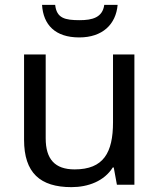

<svg xmlns="http://www.w3.org/2000/svg" viewBox="-20 -760 658 790"><path d="M464 -740H409C402 -688 360 -677 308 -677C247 -677 213 -685 207 -740H153C158 -658 207 -606 306 -606C402 -606 457 -660 464 -740ZM533 -536H445V-257C445 -132 406 -63 287 -63C206 -63 168 -105 168 -191V-536H79V-185C79 -49 145 10 274 10C343 10 409 -15 444 -71H448L461 0H533Z"/></svg>

Font: Noto Sans Arabic
Style: Regular
Weight: 400
Designer: Monotype Design Team, Nadine Chahine, Nizar Qandah and Khaled Hosny
Foundry: Monotype Imaging Inc.
Version: Version 2.012